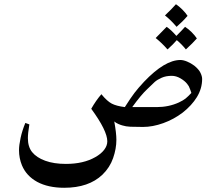

<svg xmlns="http://www.w3.org/2000/svg" viewBox="-20 -605 1037 909"><path d="M912 -145Q888 -106 845 -72Q803 -40 753 -22Q703 -4 657 -4Q618 -4 597 -5Q576 -6 560 -11Q552 -13 540.5 -18Q529 -23 521 -30Q531 25 531 57Q531 99 515.5 143.5Q500 188 465 222Q400 284 284 284Q208 284 156 256Q105 228 84 178Q70 144 70 106Q70 83 77.5 48Q85 13 100 -23L119 -16Q112 26 112 49Q112 90 132 115Q153 141 194 156Q235 171 292 171Q375 171 431 139Q458 124 473 104.5Q488 85 488 64Q488 14 412 -90Q434 -129 460 -159Q487 -126 509 -114.5Q531 -103 571 -98Q599 -142 616.5 -165Q634 -188 662 -218Q760 -321 834 -321Q848 -321 866 -313.5Q884 -306 900 -294Q921 -277 929 -260.5Q937 -244 937 -231Q937 -186 912 -145ZM866 -208Q855 -222 834.5 -234Q814 -246 793 -246Q766 -246 745.5 -237Q725 -228 712.5 -217Q700 -206 677 -183Q648 -156 606 -98H722Q779 -98 827 -120Q848 -130 858.5 -138.5Q869 -147 886 -165Q884 -171 880.5 -181Q877 -191 874 -196.5Q871 -202 866 -208ZM761 -532Q792 -561 813 -585Q828 -575 843.5 -559.5Q859 -544 868 -530Q844 -502 816 -478Q789 -510 761 -532ZM912 -423Q893 -401 860 -371Q841 -395 817 -415Q801 -396 773 -371Q747 -401 717 -425Q755 -463 769 -478Q791 -463 815 -435Q845 -465 856 -478Q872 -468 887.5 -452.5Q903 -437 912 -423Z"/></svg>

Font: Mirza
Style: Regular
Weight: 400
Designer: Arabic design by Kourosh Beigpour, Latin design by Eduardo Tunni, engineering by Lasse Fister
Version: Version 1.000